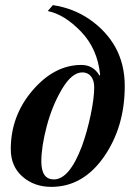

<svg xmlns="http://www.w3.org/2000/svg" viewBox="-20 -715 536 748"><path d="M166 -672 186 -695Q267 -683 330.5 -638.5Q394 -594 429 -532Q466 -465 466 -380Q466 -220 384.5 -103.5Q303 13 180 13Q113 13 67.5 -27Q22 -67 22 -134Q22 -264 107 -363Q192 -462 297 -462Q344 -462 368 -420L370 -424Q360 -525 295.5 -592Q231 -659 166 -672ZM347 -375Q347 -402 334.5 -417.5Q322 -433 301 -433Q260 -433 221.5 -368Q183 -303 162 -223Q141 -143 141 -86Q141 -16 190 -16Q250 -16 299 -145Q319 -200 333 -266Q347 -332 347 -375Z"/></svg>

Font: STIX MathJax Alphabets
Style: Bold Italic
Weight: 700
Italic angle: -16.33°
Designer: MicroPress Inc., with final additions and corrections provided by Coen Hoffman, Elsevier (retired)
Version: Version 1.1.1